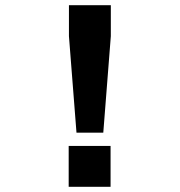

<svg xmlns="http://www.w3.org/2000/svg" viewBox="-20 -718 690 738"><path d="M274 -208 245 -579V-698H406V-579L377 -208ZM244 0V-157H405V0Z"/></svg>

Font: Azeret Mono SemiBold
Style: Regular
Weight: 600
Designer: Martin Vácha
Foundry: Displaay
Version: Version 1.002